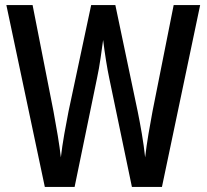

<svg xmlns="http://www.w3.org/2000/svg" viewBox="-20 -734 811 754"><path d="M766 -714 616 0H498L409 -427Q403 -455 396.5 -495.5Q390 -536 385 -577Q381 -548 375 -506Q369 -464 361 -427L273 0H156L5 -714H108L190 -297Q199 -249 207 -200.5Q215 -152 219 -116Q224 -159 232.5 -207.5Q241 -256 249 -296L338 -714H433L521 -295Q529 -256 537 -209Q545 -162 550 -116Q555 -160 563 -207.5Q571 -255 579 -297L662 -714Z"/></svg>

Font: Avrile Sans Condensed Medium
Style: Regular
Weight: 500
Width: 3
Designer: Monotype Design Team
Foundry: Monotype Imaging Inc.
Version: Version 2.001;September 10, 2019;FontCreator 11.5.0.2425 64-